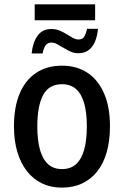

<svg xmlns="http://www.w3.org/2000/svg" viewBox="-20 -850 568 880"><path d="M125 -605Q130 -655 152 -686Q174 -717 215 -717Q236 -717 253 -710Q270 -703 285 -693.5Q300 -684 313.5 -676.5Q327 -669 340 -669Q358 -669 366 -682Q374 -695 379 -718H429Q426 -685 415.5 -659.5Q405 -634 386 -620Q367 -606 339 -606Q320 -606 303.5 -613.5Q287 -621 271.5 -630.5Q256 -640 242 -647.5Q228 -655 216 -655Q198 -655 189 -642Q180 -629 175 -605ZM139 -757V-830H416V-757ZM484 -271Q484 -206 469.5 -154Q455 -102 426.5 -65.5Q398 -29 357 -9.5Q316 10 263 10Q213 10 172.5 -9.5Q132 -29 103.5 -65.5Q75 -102 59.5 -153.5Q44 -205 44 -271Q44 -359 70 -421Q96 -483 145.5 -516Q195 -549 265 -549Q331 -549 380 -517Q429 -485 456.5 -423Q484 -361 484 -271ZM151 -270Q151 -208 163 -164.5Q175 -121 200 -98Q225 -75 264 -75Q304 -75 329 -98Q354 -121 366 -164.5Q378 -208 378 -271Q378 -333 366 -376Q354 -419 329 -441.5Q304 -464 264 -464Q204 -464 177.5 -414Q151 -364 151 -270Z"/></svg>

Font: Noto Sans Display SemiCondensed Medium
Style: Regular
Weight: 500
Width: 4
Designer: Monotype Design Team
Foundry: Monotype Imaging Inc.
Version: Version 2.003